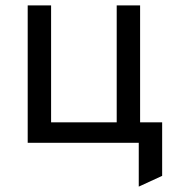

<svg xmlns="http://www.w3.org/2000/svg" viewBox="-20 -531 663 714"><path d="M83 0V-511H170V-76H414V-511H501V0ZM496 163V0H445V-76H583V123Z"/></svg>

Font: Overpass
Style: Regular
Weight: 400
Designer: Delve Withrington, Dave Bailey, Thomas Jockin
Foundry: Delve Fonts LLC
Version: Version 4.000